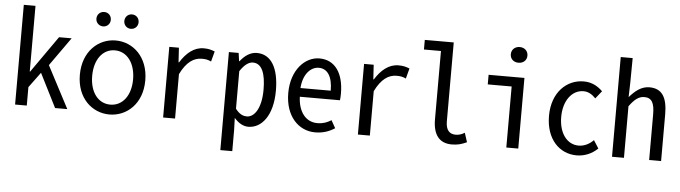

<svg xmlns="http://www.w3.org/2000/svg" viewBox="-55 -1019 5216 1473"><g transform="rotate(5 2553.0 -283.0)"><path d="M76 0H166V-142L253 -260L384 0H478L308 -324L464 -544H367L169 -262H166V-768H76Z M803 13C936 13 1055 -91 1055 -271C1055 -452 936 -557 803 -557C670 -557 551 -452 551 -271C551 -91 670 13 803 13ZM803 -63C709 -63 646 -146 646 -271C646 -396 709 -481 803 -481C897 -481 961 -396 961 -271C961 -146 897 -63 803 -63ZM696 -656C728 -656 751 -681 751 -711C751 -743 728 -767 696 -767C664 -767 640 -743 640 -711C640 -681 664 -656 696 -656ZM910 -656C942 -656 965 -681 965 -711C965 -743 942 -767 910 -767C878 -767 855 -743 855 -711C855 -681 878 -656 910 -656Z M1216 0H1308V-342C1355 -438 1411 -475 1473 -475C1502 -475 1519 -472 1545 -460L1566 -539C1538 -550 1518 -556 1480 -556C1406 -556 1346 -505 1301 -432H1297L1290 -544H1216Z M1675 211H1767V49L1764 -45C1800 -3 1838 14 1873 14C1974 14 2060 -87 2060 -280C2060 -455 2000 -556 1890 -556C1840 -556 1797 -526 1762 -481H1759L1750 -544H1675ZM1854 -64C1830 -64 1799 -73 1767 -116V-405C1802 -458 1835 -480 1866 -480C1936 -480 1965 -403 1965 -279C1965 -140 1915 -64 1854 -64Z M2387 12C2451 12 2498 -7 2538 -33L2505 -92C2473 -72 2441 -60 2398 -60C2309 -60 2251 -134 2247 -250H2556C2558 -263 2559 -283 2559 -302C2559 -458 2492 -556 2372 -556C2260 -556 2156 -448 2156 -271C2156 -93 2259 12 2387 12ZM2246 -317C2253 -423 2310 -484 2373 -484C2440 -484 2479 -426 2479 -317Z M2716 0H2808V-342C2855 -438 2911 -475 2973 -475C3002 -475 3019 -472 3045 -460L3066 -539C3038 -550 3018 -556 2980 -556C2906 -556 2846 -505 2801 -432H2797L2790 -544H2716Z M3439 13C3486 13 3515 4 3555 -14L3532 -85C3506 -69 3485 -64 3463 -64C3416 -64 3387 -92 3387 -161V-768H3164V-694H3295V-168C3295 -48 3345 13 3439 13Z M3859 0H3951V-544H3675V-470H3859ZM3895 -656C3932 -656 3959 -680 3959 -716C3959 -752 3932 -777 3895 -777C3858 -777 3831 -752 3831 -716C3831 -680 3858 -656 3895 -656Z M4401 13C4462 13 4519 -11 4563 -54L4524 -115C4494 -84 4454 -63 4410 -63C4320 -63 4258 -146 4258 -271C4258 -396 4323 -482 4412 -482C4450 -482 4479 -463 4506 -435L4553 -494C4517 -529 4472 -557 4407 -557C4277 -557 4164 -453 4164 -271C4164 -92 4268 13 4401 13Z M4673 0H4765V-397C4804 -451 4838 -478 4880 -478C4939 -478 4959 -438 4959 -350V0H5051V-360C5051 -489 5011 -556 4913 -556C4850 -556 4803 -516 4760 -467L4763 -576L4765 -768H4673Z"/></g></svg>

Font: Noto Sans Mono CJK JP Regular
Style: Regular
Weight: 400
Designer: Ryoko NISHIZUKA (kana & ideographs); Paul D. Hunt (Latin, Greek & Cyrillic); Wenlong ZHANG (bopomofo); Sandoll Communica
Foundry: Adobe Systems Incorporated
Version: Version 1.004;PS 1.004;hotconv 1.0.82;makeotf.lib2.5.63406